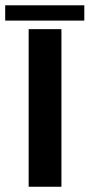

<svg xmlns="http://www.w3.org/2000/svg" viewBox="-64 -711 341 731"><path d="M45.1 0V-600H169.9V0ZM-44.2 -690.8H257V-632.6H-44.2Z"/></svg>

Font: Big Shoulders Thin
Style: Regular
Weight: 100
Designer: Patric King
Foundry: XO Type Co
Version: Version 2.002